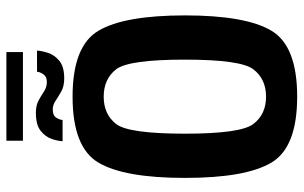

<svg xmlns="http://www.w3.org/2000/svg" viewBox="-191 -731 928 586"><g transform="rotate(-90 273.0 -438.0)"><path d="M271 5Q116.5 5 69.8 -73.5Q23 -152 23 -337.5Q23 -523 69.8 -601.8Q116.5 -680.5 271 -680.5Q425.5 -680.5 472.2 -601.5Q519 -522.5 519 -337.5Q519 -152 472.2 -73.5Q425.5 5 271 5ZM271 -90Q325 -90 354.5 -128.8Q384 -167.5 384 -337.5Q384 -509.5 354.5 -547.5Q325 -585.5 271 -585.5Q217 -585.5 187.5 -547.5Q158 -509.5 158 -337.5Q158 -167.5 187.5 -128.8Q217 -90 271 -90ZM327 -706Q303 -706 287.2 -714.8Q271.5 -723.5 258.8 -732.2Q246 -741 231.5 -741Q213.5 -741 206.8 -730.2Q200 -719.5 200 -711H135Q135.5 -725 142 -744.2Q148.5 -763.5 166.8 -778Q185 -792.5 221.5 -792.5Q244.5 -792.5 259.5 -784.2Q274.5 -776 287.2 -767.5Q300 -759 316 -759Q332 -759 339.2 -769.5Q346.5 -780 347 -789H411.5Q411 -775.5 404.8 -755.8Q398.5 -736 380.5 -721Q362.5 -706 327 -706ZM136.5 -832V-882.5H407V-832Z"/></g></svg>

Font: Anybody SemiBold
Style: Regular
Weight: 600
Designer: Tyler Finck
Foundry: Etcetera Type Company
Version: Version 1.010; ttfautohint (v1.8.3) -l 8 -r 50 -G 200 -x 14 